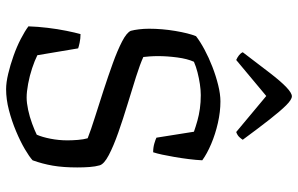

<svg xmlns="http://www.w3.org/2000/svg" viewBox="-198 -802 1000 645"><g transform="rotate(90 302.5 -480.0)"><path d="M280 0Q258 0 228.5 -7Q199 -14 168 -25Q137 -36 111 -49.5Q85 -63 69 -75Q70 -106 74 -139.5Q78 -173 84 -202.5Q90 -232 95 -250Q110 -250 124 -247Q138 -244 143 -242L166 -105Q184 -96 209.5 -87.5Q235 -79 262 -74Q289 -69 308 -69Q326 -69 349.5 -74Q373 -79 396 -87.5Q419 -96 433 -103Q441 -121 446.5 -149Q452 -177 452 -206Q452 -222 450.5 -241Q449 -260 445 -274Q417 -285 374 -298.5Q331 -312 283.5 -327.5Q236 -343 193 -358.5Q150 -374 120 -389.5Q90 -405 84 -419Q81 -430 79 -446.5Q77 -463 77 -480Q77 -524 84.5 -568.5Q92 -613 102 -638Q120 -652 147 -666.5Q174 -681 205 -693Q236 -705 266.5 -712.5Q297 -720 321 -720Q356 -720 393.5 -711.5Q431 -703 464 -689Q497 -675 519 -659Q518 -638 515 -614Q512 -590 508 -566.5Q504 -543 500 -524.5Q496 -506 492 -494Q476 -494 462.5 -498Q449 -502 443 -505L423 -631Q406 -637 386.5 -642.5Q367 -648 345.5 -651Q324 -654 300 -654Q283 -654 263 -651Q243 -648 223.5 -643Q204 -638 188 -631Q178 -609 173.5 -575Q169 -541 169 -511Q169 -496 170 -482Q171 -468 172 -461Q196 -450 238.5 -436.5Q281 -423 330.5 -408Q380 -393 425.5 -377Q471 -361 501.5 -345Q532 -329 536 -314Q540 -300 541.5 -281Q543 -262 543 -239Q543 -192 537 -157Q531 -122 519 -89Q507 -78 481.5 -63Q456 -48 421.5 -33.5Q387 -19 350.5 -9.5Q314 0 280 0ZM182 -773Q173 -777 166 -782.5Q159 -788 156 -795Q197 -849 225.5 -886Q254 -923 273.5 -941.5Q293 -960 304 -960Q315 -960 334 -941Q353 -922 382 -885Q411 -848 450 -795Q447 -790 441 -783.5Q435 -777 424 -773L303 -874Z"/></g></svg>

Font: Texturina 12pt Light
Style: Regular
Weight: 300
Designer: Guillermo Torres Carreño
Foundry: Omnibus-Type
Version: Version 1.002